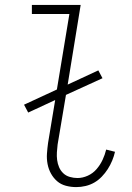

<svg xmlns="http://www.w3.org/2000/svg" viewBox="-20 -755 540 783"><path d="M291 8Q269 8 248.5 2.5Q228 -3 213 -16Q198 -29 188 -47Q178 -65 174 -86Q170 -107 171.5 -128.5Q173 -150 176 -172L205 -347L95 -296L78 -328L212 -390L263 -698H110V-735H309L256 -410L381 -468L398 -436L249 -368L215 -166Q213 -150 212 -134Q211 -118 213 -102.5Q215 -87 221 -73Q227 -59 238 -48.5Q249 -38 264.5 -33.5Q280 -29 296 -29Q317 -29 338 -38.5Q359 -48 374 -65.5Q389 -83 398.5 -103.5Q408 -124 413 -145L449 -136Q445 -118 437.5 -100Q430 -82 419.5 -65.5Q409 -49 395 -34.5Q381 -20 364.5 -10.5Q348 -1 329 3.5Q310 8 291 8Z"/></svg>

Font: Iosevka Term Curly Extralight
Style: Italic
Weight: 200
Italic angle: -9°
Designer: Belleve Invis
Foundry: Belleve Invis
Version: Version 32.3.0